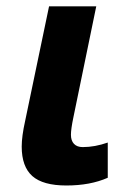

<svg xmlns="http://www.w3.org/2000/svg" viewBox="-20 -566 401 596"><path d="M47.4 -110.8Q47.4 -143.1 58.1 -190.9L132.3 -546.4H278.8L207.5 -200.2Q200.2 -165 200.2 -147.5Q200.2 -129.4 209.7 -119.4Q219.2 -109.4 236.8 -109.4Q274.4 -109.4 314.5 -123.5V-14.2Q260.3 9.8 186 9.8Q113.3 9.8 80.3 -19.5Q47.4 -48.8 47.4 -110.8Z"/></svg>

Font: Viking Open Sans
Style: Bold Italic
Weight: 700
Italic angle: -12°
Foundry: Ascender Corporation
Version: Version 2.000